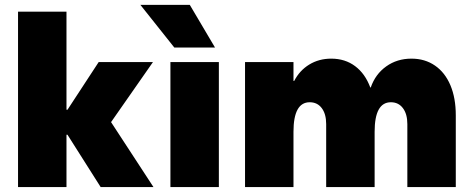

<svg xmlns="http://www.w3.org/2000/svg" viewBox="-20 -754 1910 774"><path d="M52.7 -707H248V-311.5H252L377.9 -503.9H596.7L427.7 -261.7L598.6 0H385.7L252 -210.9H248V0H52.7Z M667 -503.9H862.3V0H667ZM545.9 -734.4H745.1L846.7 -562.5H682.6Z M967.8 -503.9H1163.1V-427.7H1166Q1187.5 -469.7 1226.6 -493.7Q1265.6 -517.6 1315.4 -517.6Q1371.1 -517.6 1411.6 -487.3Q1452.1 -457 1472.7 -401.4H1474.6Q1493.2 -455.1 1536.9 -486.3Q1580.6 -517.6 1638.7 -517.6Q1692.9 -517.6 1733.4 -489.7Q1773.9 -461.9 1795.7 -410.4Q1817.4 -358.9 1817.4 -289.1V0H1622.1V-253.9Q1622.1 -294.4 1604.2 -318.1Q1586.4 -341.8 1555.7 -341.8Q1490.2 -341.8 1490.2 -222.7V0H1294.9V-253.9Q1294.9 -294.4 1277.1 -318.1Q1259.3 -341.8 1228.5 -341.8Q1163.1 -341.8 1163.1 -222.7V0H967.8Z"/></svg>

Font: Wanted Sans ExtraBlack
Style: Regular
Weight: 900
Designer: Original Design by Kil Hyung-jin and Kang Hanbin, Wanted Lab, Inc; Hangeul from Source Han Sans by Jang Soo-young and Ka
Foundry: Wanted Lab, Inc.
Version: Version 1.001